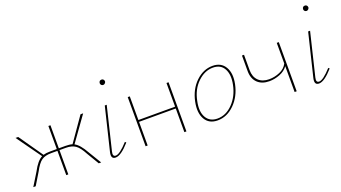

<svg xmlns="http://www.w3.org/2000/svg" viewBox="-53 -1048 2654 1494"><g transform="rotate(-20 1274.5 -301.0)"><path d="M526 -106 590 0H570L511 -99Q479 -160 449 -180.5Q419 -201 370 -201H318V0H301V-201H249Q199 -201 169.5 -180.5Q140 -160 108 -99L48 0H28L93 -106Q133 -182 175 -203L29 -407H51L189 -209Q211 -216 245 -216H301V-407H318V-216H373Q407 -216 429 -209L567 -407H589L443 -203Q484 -182 526 -106Z M812 -561Q802 -561 796 -567.5Q790 -574 790 -583Q792 -605 813 -605Q822 -605 828 -598.5Q834 -592 834 -582Q833 -574 826.5 -567.5Q820 -561 812 -561ZM710 3Q669 3 682 -52L768 -407H784L698 -51Q688 -11 716 -11Q749 -11 818 -87L827 -79Q755 3 710 3Z M1279 -407H1296V0H1279V-196H975V0H958V-407H975V-211H1279Z M1555 3Q1484 3 1452.5 -51.5Q1421 -106 1439 -194Q1459 -291 1521.5 -350.5Q1584 -410 1660 -410Q1731 -410 1763 -355.5Q1795 -301 1777 -215Q1757 -120 1695 -58.5Q1633 3 1555 3ZM1559 -11Q1629 -11 1685.5 -69Q1742 -127 1760 -215Q1777 -295 1750 -345.5Q1723 -396 1658 -396Q1590 -396 1532 -340.5Q1474 -285 1456 -194Q1438 -110 1466.5 -60.5Q1495 -11 1559 -11Z M2192 -407H2209V0H2192V-214Q2168 -180 2124.5 -163Q2081 -146 2037 -146Q1975 -146 1939.5 -181Q1904 -216 1904 -278V-407H1921V-280Q1921 -224 1953 -192.5Q1985 -161 2041 -161Q2086 -161 2129.5 -179.5Q2173 -198 2192 -236Z M2496 -561Q2486 -561 2480 -567.5Q2474 -574 2474 -583Q2476 -605 2497 -605Q2506 -605 2512 -598.5Q2518 -592 2518 -582Q2517 -574 2510.5 -567.5Q2504 -561 2496 -561ZM2394 3Q2353 3 2366 -52L2452 -407H2468L2382 -51Q2372 -11 2400 -11Q2433 -11 2502 -87L2511 -79Q2439 3 2394 3Z"/></g></svg>

Font: EauTestText Thin
Style: Italic
Weight: 250
Italic angle: -12°
Designer: Christian Thalmann (Catharsis Fonts)
Version: Version 0.001;PS 000.001;hotconv 1.0.88;makeotf.lib2.5.64775